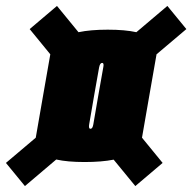

<svg xmlns="http://www.w3.org/2000/svg" viewBox="-52 -641 648 647"><path d="M233 -95Q175 -95 137.5 -103.5L32 -14L-32 -92L68.5 -177Q82 -256 93 -318Q104 -380 117.5 -458L48 -543L140 -621L212.5 -532.5Q253 -541 311 -541Q369.5 -541 407.5 -532.5L512 -621L576 -543L475.5 -458Q462 -379.5 451 -318Q440 -256 426.5 -177L496 -92L404 -14L331 -103Q290.5 -95 233 -95ZM253 -207Q260 -207 262.5 -222Q265 -237 279 -318Q293 -399 296 -414Q298.5 -426 294.5 -428.5Q293.5 -429 292 -429Q285 -429 282 -414Q279 -399 265 -318Q251 -237 248.5 -222Q246.5 -210 250.5 -207.5Q251.5 -207 253 -207Z"/></svg>

Font: Anybody UltraCondensed Black
Style: Italic
Weight: 900
Width: 1
Italic angle: -10°
Designer: Tyler Finck
Foundry: Etcetera Type Company
Version: Version 1.010; ttfautohint (v1.8.3) -l 8 -r 50 -G 200 -x 14 